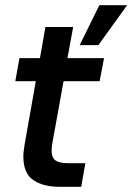

<svg xmlns="http://www.w3.org/2000/svg" viewBox="-20 -720 510 740"><path d="M210 0Q145 0 107.5 -26.5Q70 -53 70 -117Q70 -127 71.5 -139Q73 -151 75 -164L118 -407H39L55 -496H134L155 -616H262L240 -496H381L364 -407H225L181 -164Q180 -157 179.5 -151Q179 -145 179 -140Q179 -112 194 -101.5Q209 -91 243 -91H309L293 0ZM287 -546 363 -700H470L359 -546Z"/></svg>

Font: Rethink Sans Medium
Style: Italic
Weight: 500
Italic angle: -10°
Designer: The Rethink Sans project authors (Hans Thiessen). DM Sans designed by Colophon Foundry.
Foundry: Rethink Communications LLC
Version: Version 1.001